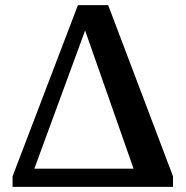

<svg xmlns="http://www.w3.org/2000/svg" viewBox="-20 -729 725 749"><path d="M29 -41 284 -709H402L655 -41V0H29ZM501 -71 312 -610 114 -71Z"/></svg>

Font: Trirong Bold
Style: Regular
Weight: 700
Designer: Katatrad Team
Foundry: CadsonDemak
Version: Version 1.000